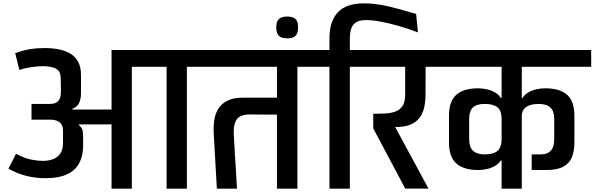

<svg xmlns="http://www.w3.org/2000/svg" viewBox="-20 -1144 3604 1164"><path d="M656.3 0V-389.7H459.7L458.7 -385Q476.7 -370.7 480.3 -353.8Q484 -337 484 -310V-265Q484 -210 467.8 -171Q451.7 -132 420.5 -107.7Q389.3 -83.3 343.3 -72.7Q297.3 -62 238 -64Q178.3 -66.3 128.2 -80.7Q78 -95 31.3 -121.7L77 -211.3Q130 -184 170 -176.3Q210 -168.7 237.3 -168.7Q274.3 -168.7 302.2 -179.3Q330 -190 346 -213.8Q362 -237.7 362 -277V-349.3Q362 -371.7 355 -385.5Q348 -399.3 336.3 -406.3Q324.7 -413.3 310.5 -416Q296.3 -418.7 281.3 -418.7H171V-514H281.3Q307.3 -514 321.5 -522.5Q335.7 -531 341.3 -543.8Q347 -556.7 348.2 -570Q349.3 -583.3 349.3 -593.3L348 -672.3Q347 -712 320.2 -727.3Q293.3 -742.7 237 -742.7Q221 -742.7 197.3 -740.3Q173.7 -738 147.7 -733.2Q121.7 -728.3 97.3 -720L72.3 -821.7Q127.7 -841.3 166.8 -847Q206 -852.7 250.3 -852.7Q296.3 -852.7 336.5 -844.8Q376.7 -837 406.8 -818.7Q437 -800.3 454 -768.8Q471 -737.3 471 -689V-579.7Q471 -542.7 459.2 -518.5Q447.3 -494.3 418 -484.7V-480H656.3V-840.7H1242.7V-739H1113V0H990V-739H779.3V0Z M1294.7 0 1275.3 -342Q1273.7 -376 1278.5 -412.5Q1283.3 -449 1301.2 -480.5Q1319 -512 1355.5 -532Q1392 -552 1453.7 -552H1659V-739H1171V-840.7H1916.3V-739H1783V0H1659V-449L1492 -450Q1460 -450 1437.8 -439.2Q1415.7 -428.3 1405.5 -401.7Q1395.3 -375 1397.3 -326.7Q1400.3 -278 1401.8 -248.5Q1403.3 -219 1404.3 -202.5Q1405.3 -186 1406.2 -177.5Q1407 -169 1407 -163.3Q1407 -157.7 1407.8 -149.2Q1408.7 -140.7 1409.7 -124.2Q1410.7 -107.7 1412.2 -78.2Q1413.7 -48.7 1416.7 0Z M1721.3 -911.3Q1704.7 -911.3 1689.5 -915.8Q1674.3 -920.3 1664.7 -934.7Q1655 -949 1655 -977.7Q1655 -1007.1 1664.7 -1020.9Q1674.3 -1034.7 1689.5 -1039.3Q1704.7 -1044 1721.3 -1044Q1738.3 -1044 1753.3 -1039.3Q1768.3 -1034.7 1777.7 -1020.9Q1787 -1007.1 1787 -977.7Q1787 -949 1777.7 -934.7Q1768.3 -920.3 1753.3 -915.8Q1738.3 -911.3 1721.3 -911.3Z M1844 -739V-840.7H2235V-739H2101V0H1977.3V-739ZM2502.7 -1059.3 2513.7 -947.7Q2458 -969.3 2399.7 -986Q2341.3 -1002.7 2288.7 -1012.7Q2236 -1022.7 2196 -1022Q2164.7 -1022 2145.8 -1012.5Q2127 -1003 2117.3 -987.2Q2107.7 -971.3 2104.3 -951.2Q2101 -931 2101 -909V-807H1977.3V-913.3Q1977.3 -1014.3 2027.8 -1069Q2078.3 -1123.7 2187.3 -1123.7Q2255.3 -1123.7 2333.2 -1105.7Q2411 -1087.7 2502.7 -1059.3Z M2436.7 -0.7 2243 -365.3 2242.7 -454.3Q2277.7 -454.3 2312.2 -455.8Q2346.7 -457.3 2374.7 -466.8Q2402.7 -476.3 2419.5 -500.3Q2436.3 -524.3 2436.3 -569.3V-739H2163V-840.7H2675V-739H2560.3L2559.7 -572.3Q2559.7 -527.3 2551.2 -490.8Q2542.7 -454.3 2522.2 -428.2Q2501.7 -402 2466.3 -387.8Q2431 -373.7 2376 -373.7L2577.7 -0.7Z M3203.3 -208Q3216.1 -208 3229.2 -208Q3242.2 -208 3255 -208Q3288 -208 3305.5 -219.3Q3323 -230.7 3330.3 -247.2Q3337.7 -263.7 3338.8 -280.9Q3340 -298.1 3340 -309.3Q3340 -338.1 3340 -366.4Q3340 -394.7 3340 -422.7Q3340 -470.4 3316.7 -492.2Q3293.3 -514 3244.7 -514Q3217.7 -514 3194.8 -507.2Q3172 -500.3 3158 -484.5Q3144 -468.7 3143.3 -441V0H3021V-171.7Q3020 -171.7 3019.5 -171.7Q3019 -171.7 3017 -171.7Q3002 -149.7 2978.7 -136.9Q2955.4 -124.1 2929.4 -118.7Q2903.3 -113.3 2878.5 -113.3Q2791 -113.3 2746.5 -153Q2702 -192.7 2702 -279.7Q2702 -320.7 2702 -361.2Q2702 -401.7 2702 -441.7Q2702 -530.7 2746.5 -569.7Q2791 -608.7 2878.5 -608.7Q2903.3 -608.7 2929.4 -603.2Q2955.4 -597.7 2978.7 -585.2Q3002 -572.7 3017 -549.7H3021V-739H2603V-840.7H3564V-739H3143.3V-549.7H3147.3Q3162.3 -572.7 3185.4 -585.2Q3208.6 -597.7 3234.4 -603.2Q3260.3 -608.7 3285.3 -608.7Q3373.3 -608.7 3417.8 -569.7Q3462.3 -530.7 3462.3 -441.7V-278.7Q3462.3 -228.3 3447.2 -191Q3432 -153.7 3395 -133.5Q3358 -113.3 3292.3 -113.3H3203.3ZM2824.3 -300.3Q2824.3 -253.1 2847.3 -230.6Q2870.3 -208 2919 -208Q2970.7 -208 2995.8 -229.1Q3021 -250.3 3021 -300.3V-420.7Q3021 -472.8 2995.8 -493.4Q2970.7 -514 2919 -514Q2870.3 -514 2847.3 -492.6Q2824.3 -471.1 2824.3 -422.7Z"/></svg>

Font: Matangi Light
Style: Regular
Weight: 300
Designer: Prashant Pant
Foundry: The Graphic Ant
Version: Version 3.002